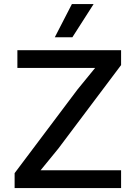

<svg xmlns="http://www.w3.org/2000/svg" viewBox="-20 -952 690 972"><path d="M54 0V-75.5L372 -498.5L461.5 -608H316.5H68V-698H593V-622.5L275 -199.5L185.5 -90H330.5H593V0ZM257.5 -763.5 344 -931.5H454L346.5 -763.5Z"/></svg>

Font: Azeret Mono Thin
Style: Regular
Weight: 100
Designer: Martin Vácha
Foundry: Displaay
Version: Version 1.002